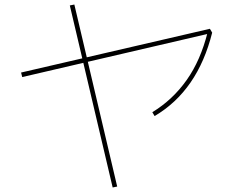

<svg xmlns="http://www.w3.org/2000/svg" viewBox="-20 -781 1040 847"><path d="M662 -269 652 -286Q742 -341 803.5 -428Q865 -515 896 -639L903 -633L78 -441L73 -461L906 -654L916 -637Q884 -509 820.5 -417Q757 -325 662 -269ZM497 42 477 46 288 -757 308 -761Z"/></svg>

Font: Murecho Thin
Style: Regular
Weight: 100
Designer: Neil Summerour
Foundry: Positype
Version: Version 1.010